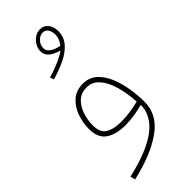

<svg xmlns="http://www.w3.org/2000/svg" viewBox="-301 -759 1068 1068"><g transform="rotate(-45 232.5 -225.5)"><path d="M272.5 -684.1Q293.9 -684.1 304.2 -666.7Q314.5 -649.4 314.5 -626.5Q314.5 -592.8 289.6 -562.5Q273.9 -565.4 256.1 -572Q238.3 -578.6 225.8 -590.6Q213.4 -602.5 213.4 -621.1Q213.4 -646 231.7 -665Q250 -684.1 272.5 -684.1ZM274.4 -708Q250.5 -708 231.2 -694.3Q211.9 -680.7 200.7 -660.4Q189.5 -640.1 189.5 -620.1Q189.5 -596.7 202.6 -581.3Q215.8 -565.9 234.9 -556.9Q253.9 -547.9 271.5 -543Q243.7 -523.4 202.4 -505.9Q161.1 -488.3 124.5 -478.5L132.3 -455.6Q191.9 -472.7 238.8 -495.8Q285.6 -519 312.7 -551.5Q339.8 -584 339.8 -627.9Q339.8 -663.1 322 -685.5Q304.2 -708 274.4 -708ZM373.5 -10.3Q372.6 44.9 335.9 90.1Q299.3 135.3 228 169.7Q156.7 204.1 50.8 228L58.1 257.3Q216.3 221.2 308.6 155.5Q400.9 89.8 400.9 -9.8Q400.9 -58.6 392.6 -113.3Q384.3 -168 364.7 -216.3Q345.2 -264.6 311.8 -294.9Q278.3 -325.2 228 -325.2Q176.3 -325.2 142.1 -295.2Q107.9 -265.1 91.3 -218.5Q74.7 -171.9 74.7 -122.6Q74.7 -52.2 117.9 -22.9Q161.1 6.3 231.4 6.3Q272 6.3 306.9 0.5Q341.8 -5.4 371.1 -13.2ZM370.6 -43Q342.3 -35.6 307.1 -29.8Q272 -23.9 231.4 -23.9Q172.4 -23.9 138.2 -44.4Q104 -64.9 104 -122.6Q104 -162.6 117.2 -202.6Q130.4 -242.7 157.7 -269.3Q185.1 -295.9 228 -295.9Q267.6 -295.9 293.9 -271Q320.3 -246.1 336.7 -207Q353 -168 360.8 -124.3Q368.7 -80.6 370.6 -43Z"/></g></svg>

Font: Estedad VF
Style: Regular
Weight: 100
Designer: Amin Abedi
Version: Version 7.3